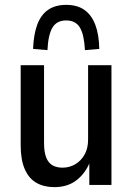

<svg xmlns="http://www.w3.org/2000/svg" viewBox="-20 -760 545 789"><path d="M203 9Q161 9 130 -8.5Q99 -26 82 -64.5Q65 -103 65 -163V-492H161V-172Q161 -135 170 -112.5Q179 -90 196 -80.5Q213 -71 237 -71Q266 -71 290 -85.5Q314 -100 328 -125.5Q342 -151 342 -186V-492H438V0H347V-93H349Q331 -48 294.5 -19.5Q258 9 203 9ZM175 -554 116 -559Q118 -618 133 -658.5Q148 -699 177.5 -719.5Q207 -740 252 -740Q297 -740 326.5 -719.5Q356 -699 371.5 -658.5Q387 -618 388 -559L329 -554Q326 -617 308.5 -646.5Q291 -676 252 -676Q213 -676 195.5 -646.5Q178 -617 175 -554Z"/></svg>

Font: Nunito Sans 10pt Condensed SemiBold
Style: Regular
Weight: 600
Width: 3
Designer: Vernon Adams
Foundry: Vernon Adams
Version: Version 3.101;gftools[0.9.27]